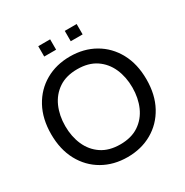

<svg xmlns="http://www.w3.org/2000/svg" viewBox="-196 -1030 1163 1204"><g transform="rotate(-30 385.0 -427.5)"><path d="M385 14Q285 14 207 -30.8Q129 -75.5 84.5 -157.2Q40 -239 40 -350Q40 -461 84.5 -542.8Q129 -624.5 207 -669.2Q285 -714 385 -714Q485 -714 563 -669.2Q641 -624.5 685.5 -542.8Q730 -461 730 -350Q730 -239 685.5 -157.2Q641 -75.5 563 -30.8Q485 14 385 14ZM385 -78Q465.5 -78 519.5 -114.2Q573.5 -150.5 600.8 -212.2Q628 -274 628 -350Q628 -426 600.8 -487.8Q573.5 -549.5 519.5 -585.8Q465.5 -622 385 -622Q304.5 -622 250.5 -585.8Q196.5 -549.5 169.2 -487.8Q142 -426 142 -350Q142 -274 169.2 -212.2Q196.5 -150.5 250.5 -114.2Q304.5 -78 385 -78ZM246 -794V-869H332V-794ZM438 -794V-869H524V-794Z"/></g></svg>

Font: Cabin Resolve
Style: Regular-Resolve
Weight: 400
Designer: Pablo Impallari
Foundry: Pablo Impallari. http://www.impallari.com Igino Marini. http://www.ikern.com
Version: Version 3.001